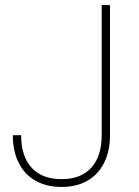

<svg xmlns="http://www.w3.org/2000/svg" viewBox="-20 -740 556 768"><path d="M226.6 -23.4Q303.7 -23.4 345.2 -69.3Q386.7 -115.2 386.7 -199.2V-719.7H419.9V-199.2Q419.9 -135.7 396.5 -88.9Q373 -42 329.6 -17.1Q286.1 7.8 226.6 7.8Q166 7.8 122.1 -17.1Q78.1 -42 54.7 -88.9Q31.2 -135.7 31.2 -199.2H64.5Q64.5 -115.2 106.4 -69.3Q148.4 -23.4 226.6 -23.4Z"/></svg>

Font: Min Sans VF VF
Style: Regular
Weight: 400
Designer: Jinseong-Kim, NotoSansCJK, Nunito
Foundry: Jinseong-Kim
Version: Version 1.420;Glyphs 3.1.2 (3151)